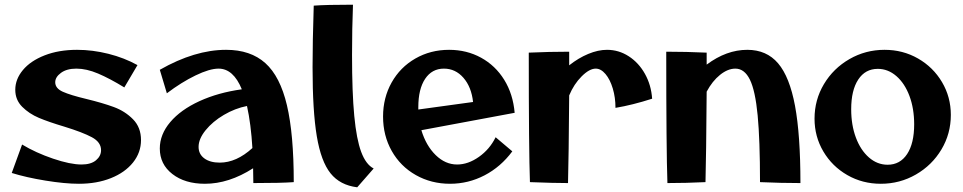

<svg xmlns="http://www.w3.org/2000/svg" viewBox="-20 -777 4096 817"><path d="M30 -41 74 -162Q132 -127 205.5 -102Q279 -77 327 -77Q367 -77 388.5 -95Q410 -113 410 -138Q410 -172 371 -193Q332 -214 254 -238Q187 -258 145.5 -275.5Q104 -293 74.5 -322.5Q45 -352 45 -395Q45 -440 77.5 -479Q110 -518 170 -541.5Q230 -565 308 -565Q374 -565 441.5 -548Q509 -531 565 -500L509 -405Q447 -443 397.5 -464Q348 -485 305 -485Q264 -485 239.5 -467Q215 -449 215 -427Q215 -401 247.5 -386.5Q280 -372 347 -356Q417 -339 464.5 -321.5Q512 -304 546 -269.5Q580 -235 580 -181Q580 -128 546 -85.5Q512 -43 452 -19Q392 5 316 5Q256 5 173.5 -8.5Q91 -22 30 -41Z M1057 -61Q954 5 852 5Q767 5 713.5 -36.5Q660 -78 660 -145Q660 -205 704.5 -257.5Q749 -310 828.5 -346.5Q908 -383 1009 -397Q973 -485 910 -485Q872 -485 812 -456Q752 -427 690 -380L660 -480Q809 -565 942 -565Q1046 -565 1109 -508.5Q1172 -452 1201 -329Q1230 -206 1230 -2Q1178 2 1058 2ZM915 -85Q986 -85 1054 -147Q1048 -249 1031 -326Q980 -316 932.5 -288Q885 -260 855 -223Q825 -186 825 -152Q825 -121 849.5 -103Q874 -85 915 -85Z M1478 -543Q1478 -383 1487.5 -283.5Q1497 -184 1517 -130.5Q1537 -77 1570 -60L1500 20Q1427 11 1386.5 -39.5Q1346 -90 1328 -197.5Q1310 -305 1310 -491Q1310 -598 1315 -753Q1367 -757 1482 -757Q1478 -656 1478 -543Z M1610 -281Q1610 -361 1646.5 -426Q1683 -491 1747.5 -528Q1812 -565 1891 -565Q1966 -565 2027 -531.5Q2088 -498 2125.5 -437.5Q2163 -377 2170 -297L1773 -223Q1793 -157 1834 -117Q1875 -77 1925 -77Q1972 -77 2018 -109.5Q2064 -142 2089 -193L2160 -133Q2111 -67 2042 -31Q1973 5 1895 5Q1815 5 1749.5 -32Q1684 -69 1647 -134.5Q1610 -200 1610 -281ZM1760 -311 1993 -343Q1986 -407 1952 -446Q1918 -485 1869 -485Q1818 -485 1789 -441.5Q1760 -398 1760 -321Z M2515 -485Q2488 -485 2455 -452Q2422 -419 2402 -371Q2400 -104 2397 2Q2337 2 2235 -2Q2230 -135 2230 -553Q2318 -557 2402 -557V-499Q2441 -530 2483 -547.5Q2525 -565 2563 -565Q2613 -565 2655.5 -537.5Q2698 -510 2724.5 -462.5Q2751 -415 2755 -357Q2671 -330 2599 -318Q2599 -362 2587.5 -400.5Q2576 -439 2556.5 -462Q2537 -485 2515 -485Z M3214 -2Q3214 -181 3204 -286Q3194 -391 3171 -438Q3148 -485 3109 -485Q3077 -485 3044 -458.5Q3011 -432 2987 -387Q2985 -108 2982 -2Q2898 2 2820 2Q2815 -140 2815 -557Q2901 -557 2987 -553V-502Q3071 -565 3160 -565Q3242 -565 3291 -507.5Q3340 -450 3363 -326.5Q3386 -203 3386 2Q3304 2 3214 -2Z M3446 -272Q3446 -352 3486 -419Q3526 -486 3594.5 -525.5Q3663 -565 3744 -565Q3822 -565 3886.5 -528Q3951 -491 3988.5 -427.5Q4026 -364 4026 -288Q4026 -208 3986 -141Q3946 -74 3877.5 -34.5Q3809 5 3728 5Q3650 5 3585.5 -32Q3521 -69 3483.5 -132.5Q3446 -196 3446 -272ZM3870 -248Q3870 -315 3850 -368.5Q3830 -422 3794.5 -453Q3759 -484 3715 -484Q3662 -484 3632 -438.5Q3602 -393 3602 -312Q3602 -245 3622 -191.5Q3642 -138 3677.5 -107Q3713 -76 3757 -76Q3810 -76 3840 -121.5Q3870 -167 3870 -248Z"/></svg>

Font: Otomanopee One
Style: Regular
Weight: 400
Designer: Das Ende der Wildnis
Foundry: Gutenberg Labo
Version: Version 3.005